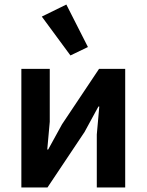

<svg xmlns="http://www.w3.org/2000/svg" viewBox="-20 -825 645 845"><path d="M74 -522H199V-289L188 -167H192L253 -278L416 -522H531V0H406V-233L417 -356H413L352 -244L189 0H74ZM164 -752 272 -805 367 -618 290 -581Z"/></svg>

Font: IBM Plex Sans SmBld
Style: Regular
Weight: 600
Designer: Mike Abbink, Paul van der Laan, Pieter van Rosmalen
Foundry: Bold Monday
Version: Version 3.005